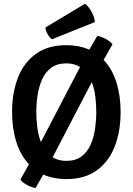

<svg xmlns="http://www.w3.org/2000/svg" viewBox="-20 -936 704 1018"><path d="M44 -342Q44 -444 75.2 -524.2Q106.5 -604.5 170.5 -650.5Q234.5 -696.5 332 -696.5Q400 -696.5 453.5 -672.5L495.5 -745.5Q517 -742.5 540 -730Q563 -717.5 576.5 -701.5L529.5 -618.5Q575 -570.5 597.2 -499.2Q619.5 -428 619.5 -342Q619.5 -239.5 588.2 -159.2Q557 -79 493.2 -32.8Q429.5 13.5 332 13.5Q263.5 13.5 209.5 -10.5L168.5 61Q147 57.5 124 45.2Q101 33 88 16.5L133.5 -65Q88.5 -113 66.2 -184.5Q44 -256 44 -342ZM172.5 -342Q172.5 -302.5 177.8 -260.8Q183 -219 197 -183L404.5 -581Q373.5 -600 332 -600Q282.5 -600 251.2 -576.5Q220 -553 203 -514.5Q186 -476 179.2 -430.8Q172.5 -385.5 172.5 -342ZM490.5 -342Q490.5 -381.5 485.5 -423.2Q480.5 -465 466.5 -500.5L259 -102Q290 -83 332 -83Q381 -83 412.2 -106.8Q443.5 -130.5 460.5 -169Q477.5 -207.5 484 -253Q490.5 -298.5 490.5 -342ZM431 -916.5Q447.5 -904.5 464 -876Q480.5 -847.5 483 -819L256.5 -728Q242.5 -736 232.5 -754.8Q222.5 -773.5 220.5 -790Z"/></svg>

Font: Signika Negative SC SemiBold
Style: Regular
Weight: 600
Designer: Anna Giedryś
Foundry: Anna Giedryś
Version: Version 2.000; ttfautohint (v1.8.3) -l 8 -r 50 -G 200 -x 9 -